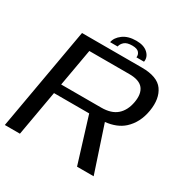

<svg xmlns="http://www.w3.org/2000/svg" viewBox="-179 -944 1066 1096"><g transform="rotate(30 354.0 -396.0)"><path d="M-1 0 118 -675H512.5Q615.5 -675 652.5 -622.8Q689.5 -570.5 675.5 -485.5Q661.5 -400 605.5 -349Q560.5 -308.5 485 -300.5L584.5 0H475L383 -298H151L98.5 0ZM162 -361H426Q492.5 -361 528.8 -393Q565 -425 575.5 -484Q586 -543 560.8 -575Q535.5 -607 469.5 -607H205.5ZM409.5 -792Q460 -792 486.2 -767.2Q512.5 -742.5 506.5 -710H456.5Q459.5 -728 447.5 -742.2Q435.5 -756.5 403 -756.5Q368 -756.5 352 -742.2Q336 -728 332.5 -710H283Q289 -742.5 322.2 -767.2Q355.5 -792 409.5 -792Z"/></g></svg>

Font: Anybody ExtraExpanded Regular
Style: Italic
Weight: 400
Width: 8
Italic angle: -10°
Designer: Tyler Finck
Foundry: Etcetera Type Company
Version: Version 1.010; ttfautohint (v1.8.3) -l 8 -r 50 -G 200 -x 14 